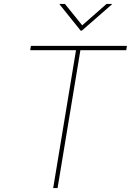

<svg xmlns="http://www.w3.org/2000/svg" viewBox="-20 -962 669 982"><path d="M134.3 -705.1 138.2 -727.5H629.4L625.5 -705.1H391.1L274.4 0H252L368.7 -705.1ZM312 -941.9 400.4 -832.5 524.9 -941.9H552.2L551.8 -939L398.4 -805.2H392.6L285.2 -939L285.6 -941.9Z"/></svg>

Font: Inter Thin
Style: Italic
Weight: 250
Italic angle: -9.3988°
Designer: Rasmus Andersson
Foundry: rsms
Version: Version 4.001;git-66647c0bb